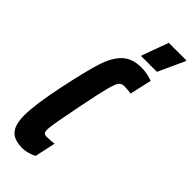

<svg xmlns="http://www.w3.org/2000/svg" viewBox="-286 -914 956 956"><g transform="rotate(45 192.5 -435.5)"><path d="M7 -115Q7 -192 39 -344Q69 -486 91 -555.5Q113 -625 150 -660.5Q187 -696 252 -696Q277 -696 298 -691Q319 -686 331 -681L305 -566Q279 -570 257 -570Q238 -570 228 -557.5Q218 -545 206 -500Q194 -455 172 -344Q157 -270 147.5 -217Q138 -164 138 -145Q138 -128 144 -123Q150 -118 163 -118Q190 -118 214 -122L190 -12Q176 -4 155 2Q134 8 118 8Q57 8 32 -21.5Q7 -51 7 -115ZM210 -735V-740L261 -879H385V-874L321 -735Z"/></g></svg>

Font: Saira Ultra Condensed Black
Style: Italic
Weight: 900
Width: 1
Italic angle: -12°
Designer: Hector Gatti with collaboration of the Omnibus-Type team
Foundry: Omnibus-Type
Version: Version 1.001; ttfautohint (v1.8)